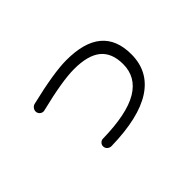

<svg xmlns="http://www.w3.org/2000/svg" viewBox="-80 -843 1160 1160"><g transform="rotate(-45 500.0 -262.5)"><path d="M218.8 -421.9Q205.1 -418 192.4 -425.8Q179.7 -433.6 176.8 -447.8Q173.8 -461.9 182.1 -474.6Q190.4 -487.3 204.1 -491.2Q419.9 -543 527.3 -543Q830.1 -543 830.1 -290Q830.1 -143.6 710.4 -65.4Q590.8 12.7 352.5 17.6Q337.9 17.6 327.1 8.3Q316.4 -1 315.4 -15.6Q314.5 -29.3 324.2 -40Q334 -50.8 347.7 -50.8Q555.7 -54.7 654.3 -113.3Q752.9 -171.9 752.9 -283.2Q752.9 -378.9 696.3 -425.3Q639.6 -471.7 521.5 -471.7Q420.9 -471.7 218.8 -421.9Z"/></g></svg>

Font: Rounded-X Mgen+ 1mn regular
Style: Regular
Weight: 400
Designer: [Source Han Sans]
Ryoko NISHIZUKA  (kana & ideographs); Paul D. Hunt (Latin, Greek & Cyrillic); Wenlong ZHANG  (bopomofo
Version: Version 1.059.20150602